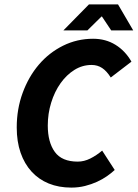

<svg xmlns="http://www.w3.org/2000/svg" viewBox="-20 -840 625 872"><path d="M56 -261Q56 -345 83 -418.5Q110 -492 156.5 -546.5Q203 -601 266.5 -632.5Q330 -664 403 -664Q460 -664 504.5 -636.5Q549 -609 577 -560L483 -488Q465 -517 444 -531Q423 -545 396 -545Q354 -545 318 -522.5Q282 -500 255 -462Q228 -424 212.5 -374Q197 -324 197 -270Q197 -194 229 -150Q261 -106 333 -106Q362 -106 390 -120Q418 -134 444 -156L501 -68Q486 -54 466 -40Q446 -26 421 -14.5Q396 -3 366.5 4.5Q337 12 304 12Q247 12 201.5 -6.5Q156 -25 123.5 -60.5Q91 -96 73.5 -146.5Q56 -197 56 -261ZM384 -820H516L585 -702H485L443 -765H441L377 -702H268Z"/></svg>

Font: mr_Source Sans Pro
Style: Bold Italic
Weight: 700
Italic angle: -11°
Designer: Paul D. Hunt
Foundry: Adobe Systems Incorporated
Version: Version 1.036;July 10, 2024;FontCreator 11.5.0.2430 64-bit